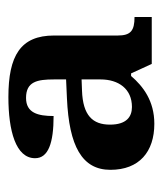

<svg xmlns="http://www.w3.org/2000/svg" viewBox="14 -772 379 446"><g transform="rotate(-90 203.0 -549.5)"><path d="M138 -380C191 -380 225 -406 249 -434H255L277 -386H386V-426C354 -426 343 -435 343 -465V-613C343 -691 296 -719 200 -719C122 -719 58 -702 58 -657C58 -626 94 -614 156 -614C156 -650 163 -678 198 -678C236 -678 241 -652 241 -613V-585L197 -583C86 -578 31 -548 31 -482C31 -415 73 -380 138 -380ZM177 -432C154 -432 136 -445 136 -483C136 -523 157 -546 215 -548L241 -549V-505C241 -463 219 -432 177 -432Z"/></g></svg>

Font: Noto Serif SemiBold
Style: Regular
Weight: 600
Designer: Monotype Design Team
Foundry: Monotype Imaging Inc.
Version: Version 2.013